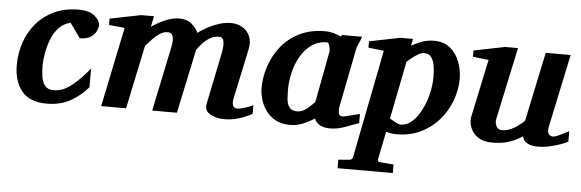

<svg xmlns="http://www.w3.org/2000/svg" viewBox="-47 -651 3085 1020"><g transform="rotate(5 1495.0 -140.5)"><path d="M450.2 -425.8Q450.2 -414.1 441.9 -395.8Q433.6 -377.4 412.6 -363.3Q391.6 -349.1 354 -349.1L298.8 -426.8Q265.1 -419.4 241.9 -397Q218.8 -374.5 204.6 -344.2Q190.4 -314 182.9 -283Q175.3 -252 172.6 -226.6Q169.9 -201.2 169.9 -189Q169.9 -158.7 174.1 -129.4Q178.2 -100.1 193.1 -81.1Q208 -62 240.2 -62Q265.1 -62 291.3 -72.5Q317.4 -83 350.3 -111.6Q383.3 -140.1 428.2 -193.8V-94.2Q386.7 -45.9 333.5 -16.8Q280.3 12.2 209 12.2Q117.7 12.2 75.4 -40.3Q33.2 -92.8 33.2 -178.2Q33.2 -243.2 53.5 -301.3Q73.7 -359.4 112.5 -404.1Q151.4 -448.7 207.3 -474.4Q263.2 -500 335 -500Q394.5 -500 422.4 -475.1Q450.2 -450.2 450.2 -425.8Z M1304.2 -28.8Q1266.6 -9.3 1231 1.5Q1195.3 12.2 1156.7 12.2Q1111.3 12.2 1079.8 -6.6Q1048.3 -25.4 1056.2 -62L1110.8 -328.1Q1130.9 -421.9 1091.8 -421.9Q1062.5 -421.9 1038.6 -406.2Q1014.6 -390.6 998.3 -371.3Q981.9 -352.1 975.1 -340.8L902.8 0H771L839.8 -329.1Q844.2 -348.6 846.7 -370.1Q849.1 -391.6 843.3 -406.7Q837.4 -421.9 815.9 -421.9Q794.9 -421.9 773.9 -407.7Q752.9 -393.6 734.6 -374Q716.3 -354.5 703.1 -338.9L631.8 0H499L586.9 -424.8L502.9 -433.1V-466.8L668 -500H736.8L725.1 -442.9Q761.2 -467.8 799.6 -483.9Q837.9 -500 872.1 -500Q913.1 -500 938 -478.8Q962.9 -457.5 974.1 -432.1Q1013.2 -461.4 1060.1 -480.7Q1106.9 -500 1146 -500Q1181.6 -500 1209 -483.9Q1236.3 -467.8 1249 -438.2Q1261.7 -408.7 1252.9 -369.1L1195.8 -100.1Q1191.4 -79.1 1196.8 -64.5Q1202.1 -49.8 1221.2 -49.8Q1231.4 -49.8 1257.3 -57.1Q1283.2 -64.5 1304.2 -75.2Z M1506.3 12.2Q1460.4 12.2 1428.5 -5.6Q1396.5 -23.4 1376.7 -51.5Q1356.9 -79.6 1348.1 -111.3Q1339.4 -143.1 1339.4 -170.9Q1339.4 -226.6 1357.9 -284.4Q1376.5 -342.3 1414.6 -391.1Q1452.6 -439.9 1511.7 -470Q1570.8 -500 1651.4 -500Q1672.9 -500 1694.8 -494.1Q1716.8 -488.3 1733.9 -479L1741.2 -487.8H1848.1Q1843.3 -472.7 1834 -453.1Q1824.7 -433.6 1823.2 -426.8Q1807.1 -344.2 1790.8 -262Q1774.4 -179.7 1758.3 -97.2Q1758.3 -74.7 1762.7 -65.9Q1767.1 -57.1 1785.2 -57.1Q1787.1 -57.1 1799.1 -60.1Q1811 -63 1826.7 -66.9Q1842.3 -70.8 1855.5 -74.2Q1868.7 -77.6 1872.1 -78.1V-29.8Q1837.9 -16.6 1798.1 -2.2Q1758.3 12.2 1720.2 12.2Q1655.8 12.2 1636.2 -33.2Q1609.9 -15.6 1576.2 -1.7Q1542.5 12.2 1506.3 12.2ZM1538.1 -63Q1559.6 -63 1577.9 -74.7Q1596.2 -86.4 1609.9 -100.6Q1623.5 -114.7 1630.4 -121.1L1682.1 -394Q1683.1 -397 1681.4 -408.7Q1679.7 -420.4 1675.8 -431.2Q1671.9 -441.9 1666 -441.9Q1618.2 -441.9 1583 -417Q1547.9 -392.1 1525.1 -352.1Q1502.4 -312 1491.2 -265.9Q1480 -219.7 1480 -176.8Q1480 -150.4 1481.9 -124.3Q1483.9 -98.1 1496.1 -80.6Q1508.3 -63 1538.1 -63Z M1778.8 219.2V173.8L1838.9 168.9Q1852.5 167.5 1856 151.9L1969.2 -423.8L1886.2 -433.1V-466.8L2050.8 -500H2118.2L2110.8 -462.9Q2126.5 -472.2 2158.9 -486.1Q2191.4 -500 2231 -500Q2283.7 -500 2317.4 -471.7Q2351.1 -443.4 2367.4 -399.9Q2383.8 -356.4 2383.8 -311Q2383.8 -251 2362.3 -193.4Q2340.8 -135.7 2300.5 -89.4Q2260.3 -43 2203.4 -15.4Q2146.5 12.2 2075.2 12.2Q2057.1 12.2 2043 9.5Q2028.8 6.8 2019 3.9L1988.8 151.9Q1985.4 168 2003.9 168L2073.2 173.8V219.2ZM2094.2 -41Q2126 -41 2153.1 -65.7Q2180.2 -90.3 2200.7 -130.1Q2221.2 -169.9 2232.7 -216.6Q2244.1 -263.2 2244.1 -307.1Q2244.1 -335 2240.2 -363.5Q2236.3 -392.1 2223.4 -411.1Q2210.4 -430.2 2184.1 -430.2Q2169.9 -430.2 2152.8 -420.4Q2135.7 -410.6 2119.9 -397.9Q2104 -385.3 2094.2 -376L2033.2 -67.9Q2044.9 -60.5 2062.7 -50.8Q2080.6 -41 2094.2 -41Z M2987.8 -27.8Q2974.6 -20.5 2948 -11Q2921.4 -1.5 2890.1 5.4Q2858.9 12.2 2830.1 12.2Q2795.9 12.2 2778.1 3.4Q2760.3 -5.4 2753.4 -16.8Q2746.6 -28.3 2745.1 -35.2Q2712.4 -12.7 2673.6 -0.2Q2634.8 12.2 2585.9 12.2Q2536.1 12.2 2507.1 -8.8Q2478 -29.8 2467.5 -60.1Q2457 -90.3 2462.9 -117.2L2527.8 -423.8L2443.8 -433.1V-466.8L2608.9 -500H2678.2L2596.2 -117.2Q2591.3 -93.8 2600.8 -75.9Q2610.4 -58.1 2628.9 -58.1Q2662.6 -58.1 2692.4 -75.7Q2722.2 -93.3 2749 -118.2L2827.1 -487.8H2960L2877.9 -100.1Q2872.1 -72.3 2880.1 -60.1Q2888.2 -47.9 2903.8 -47.9Q2911.6 -47.9 2927 -54Q2942.4 -60.1 2987.8 -84Z"/></g></svg>

Font: Charis
Style: Bold Italic
Weight: 700
Italic angle: -11°
Designer: Walt Agee, Miriam Martin, Annie Olsen, Victor Gaultney, Lorna Priest, Alan Ward, Bob Hallissy, Martin Hosken, Sharon Cor
Foundry: SIL Global
Version: Version 7.000